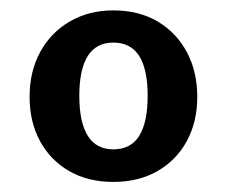

<svg xmlns="http://www.w3.org/2000/svg" viewBox="-20 -753 443 375"><path d="M201.2 -732.7Q251 -732.7 287.8 -711.1Q324.5 -689.5 344.9 -651.3Q365.3 -613.2 365.3 -563.7Q365.3 -515.2 345 -477.7Q324.7 -440.2 287.7 -418.9Q250.8 -397.7 201.2 -397.7Q151.9 -397.7 115 -418.9Q78.2 -440.2 58 -477.7Q37.8 -515.2 37.8 -563.7Q37.8 -614.2 58.9 -652.2Q80 -690.2 116.9 -711.4Q153.9 -732.7 201.2 -732.7ZM201.2 -669.8Q167.9 -669.8 151.4 -643.5Q134.9 -617.3 134.9 -566Q134.9 -514.3 151.4 -487.8Q167.9 -461.3 201.2 -461.3Q235.5 -461.3 252 -487.8Q268.4 -514.3 268.4 -566Q268.4 -617.3 252 -643.5Q235.5 -669.8 201.2 -669.8Z"/></svg>

Font: Public Sans Thin
Style: Regular
Weight: 100
Designer: The Public Sans project authors (U.S. Web Design System). Libre Franklin designed by Pablo Impallari and Rodrigo Fuenzal
Version: Version 1.008